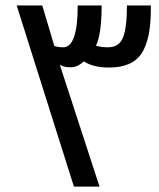

<svg xmlns="http://www.w3.org/2000/svg" viewBox="-20 -694 591 714"><path d="M254.9 0H350.1L202.1 -454.1C210 -447.3 223.6 -443.8 243.2 -443.8C259.8 -443.8 276 -451.2 292 -465.8C314.5 -450.5 345.9 -442.9 386.2 -442.9C443.2 -442.9 483.2 -460.3 506.3 -495.1C529.5 -529.9 541 -585 541 -660.2V-673.8H452.1C452.1 -618.8 447.3 -579.1 437.5 -554.7C427.7 -530.3 409.2 -518.1 381.8 -518.1C365.6 -518.1 350.6 -520 336.9 -523.9C350.9 -552.6 357.9 -602.5 357.9 -673.8H269C269 -570 251 -518.1 214.8 -518.1C202.8 -518.1 191.9 -519.7 182.1 -522.9L137.2 -673.8H42Z"/></svg>

Font: Droid Sans Arabic
Style: Regular
Weight: 400
Foundry: Ascender Corporation
Version: Version 1.00